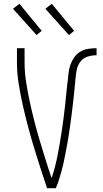

<svg xmlns="http://www.w3.org/2000/svg" viewBox="-20 -988 540 1008"><path d="M227 0Q209 -54 191.5 -108Q174 -162 157.5 -216.5Q141 -271 126.5 -326Q112 -381 99.5 -436.5Q87 -492 78 -548.5Q69 -605 69 -662V-735H109V-662Q109 -609 117 -557.5Q125 -506 136 -455Q147 -404 160 -353Q173 -302 188 -252Q203 -202 218.5 -152Q234 -102 251 -53Q271 -113 283 -176Q295 -239 304.5 -302Q314 -365 321 -428Q328 -491 334 -554V-556L335 -558Q337 -580 339.5 -602.5Q342 -625 349 -646Q356 -667 369 -686Q382 -705 401 -716.5Q420 -728 442.5 -731.5Q465 -735 487 -735V-698Q463 -698 439.5 -690.5Q416 -683 401.5 -663.5Q387 -644 382.5 -620Q378 -596 376 -571.5Q374 -547 371.5 -523Q369 -499 366.5 -475Q364 -451 361 -427Q358 -403 355 -378.5Q352 -354 348.5 -330Q345 -306 341.5 -282Q338 -258 333.5 -234.5Q329 -211 324.5 -187Q320 -163 315 -139Q310 -115 303.5 -92Q297 -69 290 -45.5Q283 -22 273 0ZM342 -804 218 -942 252 -968 369 -826ZM172 -804 48 -942 82 -968 199 -826Z"/></svg>

Font: Iosevka Curly Extralight
Style: Regular
Weight: 200
Monospace: yes
Designer: Belleve Invis
Foundry: Belleve Invis
Version: Version 22.1.2; ttfautohint (v1.8.4)